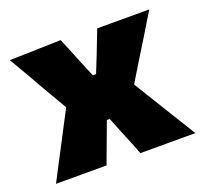

<svg xmlns="http://www.w3.org/2000/svg" viewBox="-94 -617 776 728"><g transform="rotate(-20 293.5 -253.0)"><path d="M15 0Q33 -35 47 -61.5Q60.5 -87.5 73 -111Q85 -134.5 99 -161L150.5 -259.5L98 -349.5Q76.5 -387 57.5 -420.5Q38 -453.5 11 -500.5L218 -506Q229.5 -478.5 239.5 -454.2Q249.5 -430 260 -403.5L287 -339H300L325.5 -402.5Q335.5 -429 344.5 -451.5Q353 -473.5 363.5 -500.5H573.5Q553.5 -467.5 539 -443.8Q524.5 -420 511.5 -398.5Q498 -377 482 -351L422 -252.5L479.5 -159Q502.5 -121.5 524.2 -86.2Q546 -51 577.5 0H355.5Q345.5 -25 337.5 -46Q329 -66.5 318.5 -91.5L290.5 -161.5H279L254.5 -95.5Q244.5 -69 236.8 -48.2Q229 -27.5 219 0Z"/></g></svg>

Font: Heraclito ExtraBold
Style: Regular
Weight: 800
Designer: Kostas Bartsokas (font) & Cristiano Sobral (main changes)
Foundry: Kostas Bartsokas (font) & Cristiano Sobral (main changes)
Version: Version 1.00;July 8, 2020;FontCreator 13.0.0.2655 64-bit